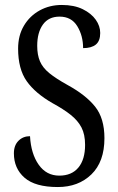

<svg xmlns="http://www.w3.org/2000/svg" viewBox="-20 -744 475 774"><path d="M213 10Q122 10 79 -27.5Q36 -65 36 -126Q36 -158 54.5 -176.5Q73 -195 101 -195Q105 -124 136 -80Q167 -36 219 -36Q269 -36 296 -68.5Q323 -101 323 -160Q323 -202 308.5 -230Q294 -258 265 -281Q236 -304 192 -328Q122 -368 87.5 -417Q53 -466 53 -548Q53 -601 76.5 -640.5Q100 -680 140 -702Q180 -724 229 -724Q279 -724 313.5 -707Q348 -690 366 -664.5Q384 -639 384 -611Q384 -579 366.5 -564.5Q349 -550 315 -550Q315 -600 291.5 -638.5Q268 -677 220 -677Q176 -677 153 -645Q130 -613 130 -559Q130 -523 141 -497Q152 -471 179 -449Q206 -427 253 -401Q326 -361 363.5 -314Q401 -267 401 -187Q401 -92 348.5 -41Q296 10 213 10Z"/></svg>

Font: Noto Serif Hebrew ExtraCondensed
Style: Regular
Weight: 400
Width: 2
Designer: Monotype Design Team
Foundry: Monotype Imaging Inc.
Version: Version 2.004; ttfautohint (v1.8.4.7-5d5b)